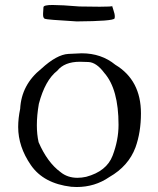

<svg xmlns="http://www.w3.org/2000/svg" viewBox="-20 -737 634 771"><path d="M288 14Q361 14 419 -26Q496 -70 524 -145Q546 -206 546 -282Q546 -415 443 -477Q387 -523 308 -523Q301 -523 254.5 -520.5Q208 -518 146 -461Q66 -397 61 -300Q53 -262 53 -227Q53 -148 104 -74Q155 0 266 13ZM291 -23Q251 -23 223 -46Q170 -85 135 -166Q128 -197 128 -234Q128 -274 136 -320Q161 -415 210 -453Q239 -489 301 -489Q302 -489 334.5 -488Q367 -487 399 -444Q456 -379 456 -236Q456 -174 432 -111.5Q408 -49 326 -27Q308 -23 291 -23ZM288 -651Q435 -652 440 -663Q441 -666 441 -671Q441 -681 435.5 -696.5Q430 -712 430 -714L431 -713Q431 -710 380 -710L299 -711Q227 -717 191 -717Q155 -717 154.5 -708Q154 -699 153 -683V-677Q153 -665 160 -661.5Q167 -658 288 -651Z"/></svg>

Font: Xiaobo Songti 小帛宋体
Style: Regular
Weight: 400
Version: Version 1.501;March 17, 2024;FontCreator 14.0.0.2814 64-bit